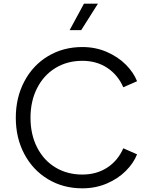

<svg xmlns="http://www.w3.org/2000/svg" viewBox="-20 -1013 821 1045"><path d="M66 -372Q66 -482 112.5 -570Q159 -658 241.5 -707.5Q324 -757 428 -757Q500 -757 561 -730.5Q622 -704 664.5 -661.5Q707 -619 726 -571L651 -538Q622 -605 564 -643.5Q506 -682 428 -682Q346 -682 282 -643Q218 -604 182 -533.5Q146 -463 146 -372Q146 -281 182 -210.5Q218 -140 282 -101.5Q346 -63 428 -63Q506 -63 564 -101Q622 -139 651 -206L726 -173Q707 -125 664.5 -82.5Q622 -40 561 -14Q500 12 428 12Q324 12 241.5 -37.5Q159 -87 112.5 -174.5Q66 -262 66 -372ZM437 -993H513L422 -849H359Z"/></svg>

Font: Eudoxus Sans
Style: Regular
Weight: 400
Designer: Stijn de Vries
Foundry: tokotype
Version: Version 2.005